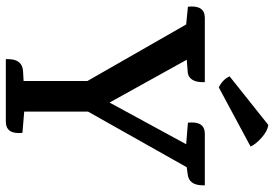

<svg xmlns="http://www.w3.org/2000/svg" viewBox="-161 -780 941 659"><g transform="rotate(90 309.5 -450.5)"><path d="M439 -683H616Q616 -683 616 -676Q616 -628 577 -624L554 -621L363 -282V-63H364L436 -57Q442 0 397 0H183V-8Q183 -55 222 -59L258 -61V-280L64 -619L3 -625Q-3 -683 41 -683H262V-676Q262 -640 241 -628Q233 -624 223 -624L186 -621H185L332 -356L475 -619L401 -625Q395 -683 439 -683ZM483 -840 280 -731Q253 -744 242 -768L409 -901Q430 -898 452.5 -878Q475 -858 483 -840Z"/></g></svg>

Font: Karma SemiBold
Style: Regular
Weight: 600
Designer: Joana Correia
Foundry: Indian Type Foundry
Version: Version 1.202;PS 1.0;hotconv 1.0.78;makeotf.lib2.5.61930; tt